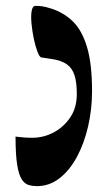

<svg xmlns="http://www.w3.org/2000/svg" viewBox="-20 -624 366 655"><path d="M155 -423 121 -428Q115 -429 108 -447Q101 -465 95.5 -491Q90 -517 87.5 -543Q85 -569 88 -586.5Q91 -604 101 -604Q112 -604 123.5 -602.5Q135 -601 154 -595Q198 -581 229 -550.5Q260 -520 277 -463Q294 -406 294 -313Q294 -251 280.5 -192.5Q267 -134 242 -88Q217 -42 182.5 -15.5Q148 11 106 11Q91 11 77.5 7Q64 3 54 -12.5Q44 -28 38.5 -62.5Q33 -97 33 -158Q45 -157 57 -155.5Q69 -154 90 -154Q129 -154 163.5 -172.5Q198 -191 220 -224Q242 -257 242 -303Q242 -344 234 -368Q226 -392 207.5 -405Q189 -418 155 -423Z"/></svg>

Font: Noto Rashi Hebrew
Style: Bold
Weight: 700
Version: Version 1.006